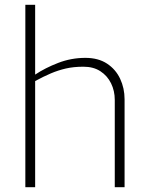

<svg xmlns="http://www.w3.org/2000/svg" viewBox="-20 -783 624 803"><path d="M86 0V-763H127V-471Q169 -499 223.5 -520Q278 -541 337 -541Q391 -541 427.5 -517Q464 -493 482.5 -453.5Q501 -414 501 -368V0H460V-365Q460 -403 444.5 -434.5Q429 -466 400 -485Q371 -504 329 -504Q288 -504 255.5 -496.5Q223 -489 192.5 -476Q162 -463 127 -444V0Z"/></svg>

Font: Exo Thin ExtraLight
Style: Regular
Weight: 250
Version: Version 2.000